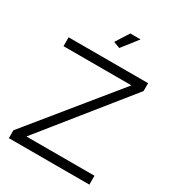

<svg xmlns="http://www.w3.org/2000/svg" viewBox="-214 -1040 1058 1163"><g transform="rotate(30 314.5 -458.5)"><path d="M337 -807 292 -824 351 -917H423ZM31 -55 514 -648H39V-710H595V-655L118 -62H594V0H31Z"/></g></svg>

Font: Oxford Sans
Style: Regular
Weight: 400
Designer: Matt McInerney, Pablo Impallari, Rodrigo Fuenzalida
Foundry: Matt McInerney, Pablo Impallari, Rodrigo Fuenzalida
Version: Version 3.000g; ttfautohint (v1.5) -l 8 -r 28 -G 28 -x 14 -D